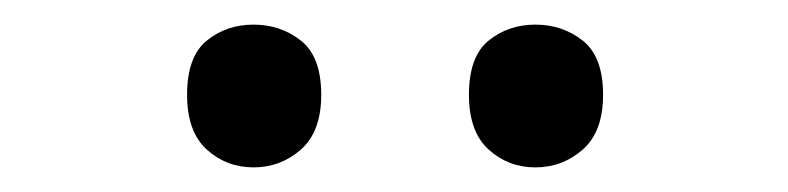

<svg xmlns="http://www.w3.org/2000/svg" viewBox="-20 -758 640 156"><path d="M415 -622Q393 -622 377 -636.5Q361 -651 361 -681Q361 -712 377 -725Q393 -738 415 -738Q437 -738 453.5 -725Q470 -712 470 -681Q470 -651 453.5 -636.5Q437 -622 415 -622ZM186 -622Q164 -622 148 -636.5Q132 -651 132 -681Q132 -712 148 -725Q164 -738 186 -738Q208 -738 224.5 -725Q241 -712 241 -681Q241 -651 224.5 -636.5Q208 -622 186 -622Z"/></svg>

Font: Noto Sans Mono
Style: Regular
Weight: 400
Designer: Monotype Design Team
Foundry: Monotype Imaging Inc.
Version: Version 2.014